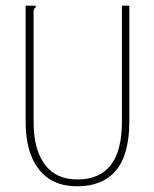

<svg xmlns="http://www.w3.org/2000/svg" viewBox="-20 -643 540 674"><path d="M251 11Q163 11 116.5 -48.5Q70 -108 70 -215V-623H105V-616Q100 -614 98.5 -607.5Q97 -601 98 -584V-214Q98 -119 137 -66Q176 -13 252 -13Q329 -13 368.5 -63Q408 -113 408 -217V-623H434V-218Q434 -100 387 -44.5Q340 11 251 11Z"/></svg>

Font: Inconsolata ExtraLight
Style: Regular
Weight: 200
Monospace: yes
Designer: Raph Levien, Cyreal, Brenton Simpson
Foundry: Raph Levien, Cyreal, Google
Version: Version 3.001; ttfautohint (v1.8.2.53-6de2)